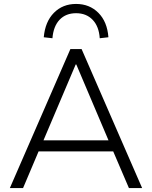

<svg xmlns="http://www.w3.org/2000/svg" viewBox="-20 -954 771 974"><path d="M30 0 337 -705H394L701 0H634L547 -203L581 -186H148L183 -203L97 0ZM364 -627 195 -229 172 -242H558L536 -229L367 -627ZM246 -760 202 -765Q209 -844 253.5 -889Q298 -934 366 -934Q434 -934 479 -889Q524 -844 530 -765L486 -760Q482 -820 450 -853.5Q418 -887 366 -887Q314 -887 282.5 -854Q251 -821 246 -760Z"/></svg>

Font: Nunito Sans 11pt Light
Style: Regular
Weight: 300
Version: Version 3.101;gftools[0.9.27]